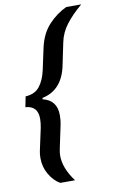

<svg xmlns="http://www.w3.org/2000/svg" viewBox="-98 -794 599 996"><g transform="rotate(-10 202.0 -296.5)"><path d="M57 6Q57 -16 61 -33L86 -149Q91 -176 91 -196Q91 -264 26 -268L37 -323Q87 -326 112 -358.5Q137 -391 148 -442L173 -558Q189 -629 231 -674Q273 -719 325 -743H404Q352 -699 320 -657Q288 -615 278 -565L253 -445Q227 -322 122 -300L121 -293Q195 -276 195 -196Q195 -169 190 -146L165 -28Q160 -5 160 12Q160 77 214 150H136Q103 131 80 92Q57 53 57 6Z"/></g></svg>

Font: Saira Semi Condensed Medium
Style: Italic
Weight: 500
Width: 4
Italic angle: -12°
Designer: Hector Gatti with collaboration of the Omnibus-Type team
Foundry: Omnibus-Type
Version: Version 1.001; ttfautohint (v1.8)